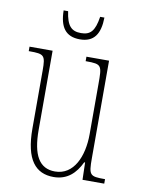

<svg xmlns="http://www.w3.org/2000/svg" viewBox="-83 -776 624 844"><g transform="rotate(10 229.0 -354.5)"><path d="M224 -606C287 -606 313 -646 314 -719H295C285 -653 265 -634 224 -634C181 -634 161 -655 152 -719H132C133 -645 160 -606 224 -606ZM215 10C276 10 313 -26 337 -77H341L343 0H440V-20H438C372 -20 367 -24 367 -101V-536H266V-516H269C339 -516 339 -510 339 -426V-203C339 -104 301 -15 217 -15C147 -15 115 -70 115 -183V-536H12V-516H16C81 -516 87 -511 87 -443V-184C87 -44 135 10 215 10Z"/></g></svg>

Font: Noto Serif Lao ExtraCondensed Thin
Style: Regular
Weight: 100
Width: 2
Designer: Monotype Design Team
Foundry: Monotype Imaging Inc.
Version: Version 2.003